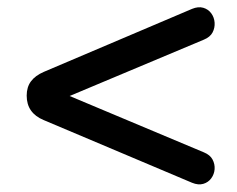

<svg xmlns="http://www.w3.org/2000/svg" viewBox="-20 -546 640 518"><path d="M498 -53 98 -222Q52 -241 52 -288Q52 -311 63.5 -326.5Q75 -342 98 -352L498 -522Q515 -529 528.5 -525Q542 -521 550 -510Q558 -499 559 -485Q560 -471 553.5 -458.5Q547 -446 530 -439L94 -256V-318L530 -135Q547 -128 553.5 -115.5Q560 -103 559 -89.5Q558 -76 550 -65Q542 -54 528.5 -50Q515 -46 498 -53Z"/></svg>

Font: Nunito ExtraLight
Style: Bold
Weight: 700
Version: Version 3.602